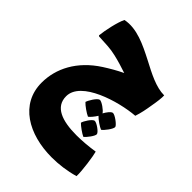

<svg xmlns="http://www.w3.org/2000/svg" viewBox="-225 -557 1019 1019"><g transform="rotate(45 284.0 -47.5)"><path d="M529 -223C535 -256 539 -288 538 -306C476 -306 411 -341 344 -376C266 -416 186 -456 106 -440C89 -407 72 -328 68 -287L72 -283C128 -280 159 -280 201 -270C236 -262 271 -251 304 -240C268 -223 234 -203 201 -182C83 -106 30 0 30 106C30 266 174 349 349 349C400 349 457 342 512 326C514 285 499 185 492 162C446 169 401 173 359 173C249 173 173 145 173 65C173 -48 389 -112 506 -121C517 -154 523 -185 529 -223ZM473 -4C470 -17 425 -50 411 -48C399 -46 384 -25 374 -7C367 -21 326 -50 313 -48C297 -45 271 -1 267 14C279 28 315 53 332 60C341 54 358 34 368 17C382 32 414 54 430 60C444 51 475 10 473 -4ZM372 50C357 53 331 94 328 109C340 122 374 146 390 153C403 144 433 105 431 92C429 78 386 48 372 50Z"/></g></svg>

Font: FilmFarsi Display
Style: Regular
Weight: 400
Designer: Borna Izadpanah
Foundry: Borna Izadpanah
Version: Version 1.000;PS 001.000;hotconv 1.0.88;makeotf.lib2.5.64775